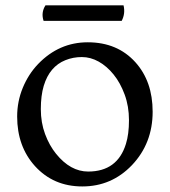

<svg xmlns="http://www.w3.org/2000/svg" viewBox="-20 -667 623 705"><path d="M43 -239.3Q43 -294.4 63.7 -344.7Q84.5 -395 120.1 -432.1Q196.8 -511.7 302.2 -511.7Q411.1 -511.7 477.1 -438.5Q540.5 -368.2 540.5 -256.8Q540.5 -140.6 464.4 -60.5Q389.6 17.6 282.2 17.6Q176.3 17.6 108.4 -57.1Q43 -129.4 43 -239.3ZM186 -102.1Q238.8 -37.1 303.7 -37.1Q411.1 -37.1 442.4 -138.7Q453.6 -174.3 453.6 -225.6Q453.6 -276.9 437.7 -319.8Q421.9 -362.8 397.2 -393.3Q372.6 -423.8 342.5 -440.7Q312.5 -457.5 280.5 -457.5Q248.5 -457.5 220 -446Q191.4 -434.6 171.4 -411.1Q151.4 -387.7 140.6 -351.8Q129.9 -315.9 129.9 -266.4Q129.9 -216.8 145.5 -174.8Q161.1 -132.8 186 -102.1ZM140.1 -590.3Q129.9 -620.6 147 -647.5H433.6Q440.9 -617.2 426.8 -590.3Z"/></svg>

Font: Trykker
Style: Regular
Weight: 400
Designer: Magnus Gaarde
Foundry: Magnus Gaarde
Version: Version 1.001